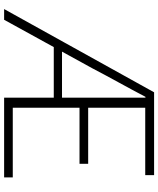

<svg xmlns="http://www.w3.org/2000/svg" viewBox="62 -830 768 932"><g transform="rotate(90 446.0 -364.0)"><path d="M24 0 428 -728H830V-685H503V-408H775V-366H503V-42H841V0H454V-686H450Q417 -623 381.5 -558.5Q346 -494 312 -429L76 0ZM187 -241V-281H491V-241Z"/></g></svg>

Font: Noto Sans SC Thin ExtraLight
Style: Regular
Weight: 250
Version: Version 2.004-H2;hotconv 1.0.118;makeotfexe 2.5.65603